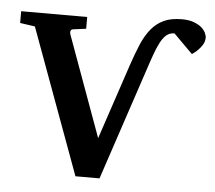

<svg xmlns="http://www.w3.org/2000/svg" viewBox="-51 -753 927 826"><g transform="rotate(5 412.5 -340.5)"><path d="M304.2 16.1 74.2 -610.8 9.8 -620.1V-670.9H294.9V-620.1L238.8 -612.8Q230 -611.3 228.3 -604.2Q226.6 -597.2 229 -590.8L387.2 -155.8L495.1 -478.5Q512.7 -531.2 530 -572Q547.4 -612.8 570.3 -640.4Q593.3 -668 624.5 -682.4Q655.8 -696.8 701.7 -696.8Q731.4 -696.8 752.4 -689.2Q773.4 -681.6 786.1 -670.9Q798.8 -660.2 804.7 -647.9Q810.5 -635.7 810.5 -626.5Q810.5 -610.4 802 -596.4Q793.5 -582.5 783.7 -572.8Q772 -560.5 757.3 -551.3L675.3 -633.3Q659.7 -633.3 647.5 -626.2Q635.3 -619.1 624.3 -603Q613.3 -586.9 602.5 -560.8Q591.8 -534.7 579.1 -496.6L408.2 16.1Z"/></g></svg>

Font: Charis SIL CyrE
Style: Bold
Weight: 700
Foundry: SIL International
Version: Version 5.000